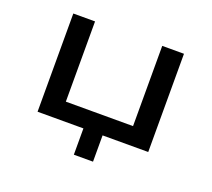

<svg xmlns="http://www.w3.org/2000/svg" viewBox="-110 -638 1007 913"><g transform="rotate(20 394.0 -182.0)"><path d="M346 133V0H114V-497H224V-91H564V-497H674V0H443V133Z"/></g></svg>

Font: Nunito Sans 7pt Expanded Medium
Style: Regular
Weight: 500
Width: 7
Designer: Vernon Adams
Foundry: Vernon Adams
Version: Version 3.101;gftools[0.9.27]